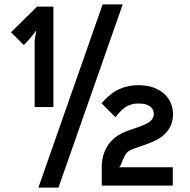

<svg xmlns="http://www.w3.org/2000/svg" viewBox="-20 -840 859 870"><path d="M764 -323Q764 -276 736 -242.5Q708 -209 648 -188L583 -165Q556 -156 546 -135.5Q536 -115 527 -92L526 -90L520 -82H763V1H441V-85Q441 -109 447.5 -133.5Q454 -158 467.5 -179.5Q481 -201 503 -218Q525 -235 555 -246L609 -265Q652 -280 664.5 -294Q677 -308 677 -323Q677 -331 674 -339.5Q671 -348 663.5 -355Q656 -362 642 -366.5Q628 -371 606 -371Q577 -371 553.5 -357.5Q530 -344 503 -309L440 -372Q478 -416 518 -435Q558 -454 606 -454Q647 -454 676.5 -443Q706 -432 725.5 -413.5Q745 -395 754.5 -371.5Q764 -348 764 -323ZM536 -820 245 10H154L445 -820ZM222 -355H137V-655L144 -702L128 -681L110 -659L88 -636L30 -694L148 -810H222Z"/></svg>

Font: TypoPRO Sinkin Sans
Style: 500 Medium
Weight: 500
Designer: Keith Bates
Foundry: K-Type
Version: Sinkin Sans (version 1.0)  by Keith Bates   •   © 2014   www